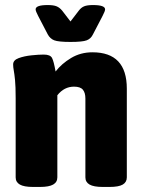

<svg xmlns="http://www.w3.org/2000/svg" viewBox="-20 -738 561 760"><path d="M111 2Q75 2 58.5 -7.5Q42 -17 42 -36V-349Q42 -396 39.5 -421Q37 -446 34.5 -459Q32 -472 32 -483Q32 -500 54 -508Q76 -516 104.5 -519Q133 -522 153 -522Q179 -522 186 -508.5Q193 -495 200 -455Q224 -486 261.5 -508.5Q299 -531 346 -531Q482 -531 482 -387V-36Q482 -17 466 -7.5Q450 2 413 2H387Q351 2 334.5 -7.5Q318 -17 318 -36V-348Q318 -371 308 -383Q298 -395 273 -395Q234 -395 207 -361V-36Q207 -17 190.5 -7.5Q174 2 138 2ZM348 -718Q396 -718 396 -701Q396 -694 386 -675L348 -602Q340 -585 323.5 -578.5Q307 -572 259 -572Q211 -572 194.5 -578.5Q178 -585 169 -602L131 -675Q121 -694 121 -701Q121 -718 169 -718Q192 -718 204 -713Q216 -708 226 -696L259 -653L292 -696Q301 -708 313 -713Q325 -718 348 -718Z"/></svg>

Font: Asap Semi Condensed ExtraBold
Style: Regular
Weight: 800
Width: 4
Designer: Pablo Cosgaya
Foundry: Omnibus-Type
Version: Version 3.001; ttfautohint (v1.8.4.7-5d5b)